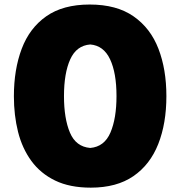

<svg xmlns="http://www.w3.org/2000/svg" viewBox="-20 -822 804 857"><path d="M385.3 15.6Q291.5 15.6 226.1 -16.1Q160.6 -47.9 119.9 -103.8Q79.1 -159.7 60.5 -233.6Q42 -307.6 42 -392.1Q42 -511.7 76.9 -604.2Q111.8 -696.8 186.5 -749.3Q261.2 -801.8 380.4 -801.8Q500.5 -801.8 576.2 -749Q651.9 -696.3 687.3 -604.2Q722.7 -512.2 722.7 -393.1Q722.7 -271 686.3 -179Q649.9 -86.9 575.2 -35.6Q500.5 15.6 385.3 15.6ZM382.8 -161.6Q445.8 -167 472.9 -230.2Q500 -293.5 500 -393.1Q500 -496.6 471.2 -557.6Q442.4 -618.7 382.8 -623.5Q321.3 -618.7 293.5 -557.1Q265.6 -495.6 265.6 -393.1Q265.6 -293 292.2 -230Q318.8 -167 382.8 -161.6Z"/></svg>

Font: Pinar DS1 ExtraBold
Style: Regular
Weight: 800
Designer: Amin Abedi
Version: Version 3.000